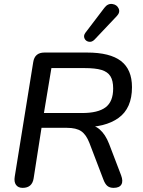

<svg xmlns="http://www.w3.org/2000/svg" viewBox="-20 -933 714 961"><path d="M53.9 -49.7 146.3 -622.1Q153.7 -670 202.3 -670H416Q530.4 -670 585.5 -627.6Q640.6 -585.2 640.6 -496.7Q640.6 -391.2 573.2 -342.7Q505.9 -294.2 387.4 -296.6V-310.1H406.7Q450.1 -310.1 478.8 -285.3Q507.5 -260.6 526.1 -212.7L586 -56Q597.3 -26.3 587.5 -9.5Q577.8 7.3 548.2 7.3Q529 7.3 517.4 -2.4Q505.8 -12 497.4 -34.6L427.4 -217.9Q411.2 -259.5 386.5 -276.3Q361.8 -293.2 315.1 -293.2H187.8L148.4 -40.7Q141 7.3 93.4 7.3Q70.9 7.3 60.1 -7.7Q49.3 -22.7 53.9 -49.7ZM546.4 -490.1Q546.4 -529.7 532.5 -551.7Q518.5 -573.8 487.9 -583Q457.4 -592.2 404.1 -592.2H237.3L199.9 -367.3H391.1Q470.4 -367.3 508.4 -395.8Q546.4 -424.3 546.4 -490.1ZM407.3 -768.8 502.3 -893.7Q519.2 -916.1 542.1 -913Q565 -909.8 573.8 -890.5Q582.6 -871.2 564.4 -852.3L453.3 -734.9Q440 -721.2 424.5 -724.1Q408.9 -727 402.9 -740.8Q396.9 -754.5 407.3 -768.8Z"/></svg>

Font: SN Pro Thin
Style: Italic
Weight: 200
Italic angle: -9°
Designer: Tobias Whetton
Foundry: Supernotes
Version: Version 1.003;Glyphs 3.3 (3324)